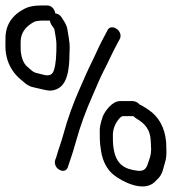

<svg xmlns="http://www.w3.org/2000/svg" viewBox="-58 -653 698 700"><path d="M173.3 -163.9C164.4 -130.8 154.7 -108.5 147.1 -79.8L143.6 -70.8C138.8 -56.2 145.4 -39.8 160.9 -32.8C174 -26.5 186.3 -31.7 189.9 -45.2L192.6 -53.9C197.9 -71.1 201.1 -76.7 207.9 -99.6L221.3 -145.2C235.8 -196.8 255 -249.5 279.2 -303.7C291.1 -330.3 306.5 -368.9 319 -392.6C339.1 -430.5 348 -454.9 372.4 -499.1L372.6 -499.4L377.9 -509.3C386.3 -523.3 379.3 -540.2 366.5 -548.3C355.4 -555.8 340.4 -556.3 333.9 -542.7L328.8 -532.8C325.3 -526.2 320.3 -516.7 313.8 -504.4C300.4 -479.1 288.6 -450.2 276.1 -425.7C263 -400.1 246.8 -361.5 235 -335.3C208.9 -276.8 188.3 -219.7 173.3 -163.9ZM425.4 -284.5H380.2C350.6 -284.5 325.3 -248.4 317 -229.1L316.9 -228.7L316.7 -228.3C309.3 -206.2 305.3 -189.7 305.6 -176.4C306.3 -150.2 304.3 -139.3 310.7 -101C316.7 -65 331.7 -35.5 356 -15.7C384.2 7.2 464.5 50.7 506.5 10.1C511.8 5 516.6 0 521 -4.9C535.3 -20.6 538 -42.8 544 -62.1C551.5 -86.6 548 -111.5 547.7 -135.1L547.6 -135.6L547.6 -136.1C542.8 -186.9 521.7 -227.3 483 -253.1L464.9 -264.7C459.9 -267.8 456.8 -269.7 451.1 -271.8C445.4 -278.7 435.3 -284.5 425.4 -284.5ZM441.3 -219.6C468.3 -203.4 489.7 -182.4 491.5 -140.6C492.7 -112 495.3 -102.1 488.5 -78.4L480.3 -53.9C474 -34.9 463.1 -28.4 444.3 -30.4C394.1 -36.2 365.6 -54.8 356.4 -110.5C352.9 -131.2 353.9 -142.7 353.5 -162.6C354.2 -182.4 360.9 -201.4 375.4 -219.1C382.2 -227.3 387.4 -229.5 389.4 -229.5H428.4C431.6 -226.4 436.4 -222.5 441.3 -219.6ZM129.2 -562.9 129.6 -562.3 137.7 -550.9C138.6 -549.6 139.6 -547.8 140.3 -546.6L145.6 -514.5C149 -494.3 147.2 -482.1 147.4 -464C146.4 -423.2 140.8 -397.4 134.1 -387.7C127.9 -378.8 117 -375.3 96.2 -381.6C67.5 -389.1 67.4 -385.7 45.1 -406.8L44.5 -407.4L43.8 -407.9C32 -417 23 -432.2 18.9 -457C17.9 -463.2 17.3 -470 17.3 -477.4L17.3 -501.4C17.8 -531.2 32.8 -554.9 65.5 -572.8C69.5 -575.3 81.6 -578 101.1 -578H123.8C124.5 -572.9 126.4 -567.7 129.2 -562.9ZM143.3 -606C140.6 -621.7 127.6 -633 115.1 -633H92C67.9 -633 48.3 -629.7 32.7 -621.8C-14 -598.5 -38.7 -561.2 -38 -511.4C-37.8 -495.6 -39.6 -477.7 -36.1 -457C-30.4 -422.7 -14.7 -392.8 10.8 -369.1L11 -368.9L32.8 -350.2C42.4 -342 53.7 -336.7 65.8 -334.3C83.7 -330.7 98.2 -326.2 116 -323.3C138.5 -319.4 162.4 -331.8 172.1 -346.6C187.7 -366.8 194.9 -402.9 195.2 -453C195.3 -470.5 198.1 -482.9 193.2 -512.5L187.4 -547.5C185.6 -558.1 180.1 -569.1 172.9 -579.7L165.9 -590.7C161.2 -597.6 155 -601.6 148.7 -603.2C147 -603.6 145.2 -603.9 143.5 -604C143.4 -605.2 143.4 -605 143.3 -606Z"/></svg>

Font: MewTooHand
Style: BdCondLta
Weight: 400
Designer: Mew Too, Robert Jablonski
Version: Version 0.77